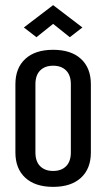

<svg xmlns="http://www.w3.org/2000/svg" viewBox="-20 -721 414 748"><path d="M334 -127Q334 -64 295.5 -28.5Q257 7 187 7Q117 7 78.5 -28.5Q40 -64 40 -127V-393Q40 -456 78.5 -491.5Q117 -527 187 -527Q257 -527 295.5 -491.5Q334 -456 334 -393ZM118 -127Q118 -92 136.5 -73.5Q155 -55 187 -55Q219 -55 237.5 -73.5Q256 -92 256 -127V-393Q256 -428 237.5 -446.5Q219 -465 187 -465Q155 -465 136.5 -446.5Q118 -428 118 -393ZM73 -614 187 -701 301 -614 252 -576 187 -628 122 -576Z"/></svg>

Font: Homenaje
Style: Regular
Weight: 400
Version: Version 1.002